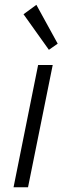

<svg xmlns="http://www.w3.org/2000/svg" viewBox="-20 -789 267 809"><path d="M140.6 -515.1H202.1L98.1 0H37.1ZM79.1 -729 133.3 -768.6 223.1 -605 186 -579.1Z"/></svg>

Font: Reddit Sans Chocolate Light
Style: Italic
Weight: 300
Italic angle: -11.25°
Designer: Stephen Hutchings
Version: Version 1.013